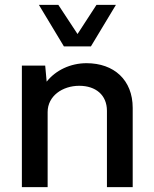

<svg xmlns="http://www.w3.org/2000/svg" viewBox="-20 -770 634 790"><path d="M243 -579H354L457 -750H377L299 -630L220 -750H140ZM336 -510C270 -510 209 -481 172 -434L166 -500H70V0H176V-309C176 -375 237 -417 306 -417C374 -417 420 -379 420 -314V0H526V-326C526 -441 449 -510 336 -510Z"/></svg>

Font: Oakes Medium
Style: Regular
Weight: 500
Designer: Samuel Oakes
Foundry: Samuel Oakes
Version: Version 1.003;PS 001.003;hotconv 1.0.88;makeotf.lib2.5.64775